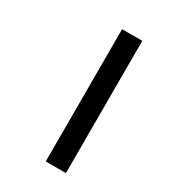

<svg xmlns="http://www.w3.org/2000/svg" viewBox="-158 -702 692 782"><g transform="rotate(30 188.5 -311.0)"><path d="M183 -622V0H278V-622Z"/></g></svg>

Font: Noto Sans Devanagari SemiCondensed Medium
Style: Regular
Weight: 500
Width: 4
Designer: Jelle Bosma - Monotype Design Team
Foundry: Monotype Imaging Inc.
Version: Version 2.004